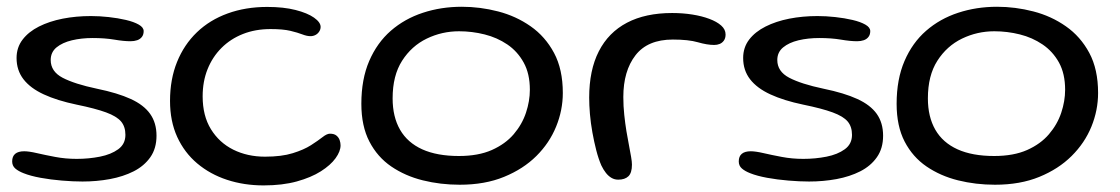

<svg xmlns="http://www.w3.org/2000/svg" viewBox="-20 -521 3312 568"><path d="M224 16Q196 16 163 13.2Q130 10.5 100 5Q70 -0.5 50 -8.5Q34.5 -14.5 25.2 -22.5Q16 -30.5 16 -43.5Q16 -58.5 25 -66Q34 -73.5 51.5 -73.5Q65.5 -73.5 89.2 -68Q113 -62.5 143.2 -56.8Q173.5 -51 207 -51Q242.5 -51 275.5 -57.5Q308.5 -64 329.8 -79.5Q351 -95 351 -122Q351 -146.5 338 -161.8Q325 -177 293.8 -188.5Q262.5 -200 206.5 -211.5Q149 -223.5 109.5 -241.8Q70 -260 49.5 -286.5Q29 -313 29 -349.5Q29 -380.5 46.8 -403.8Q64.5 -427 95.2 -442.5Q126 -458 165.5 -465.8Q205 -473.5 249 -473.5Q274.5 -473.5 301.8 -470.5Q329 -467.5 352.5 -462Q376 -456.5 390.5 -448.2Q405 -440 405 -429Q405 -418.5 399.8 -411.8Q394.5 -405 385.8 -402Q377 -399 366 -399Q346 -399 318 -403.8Q290 -408.5 254 -408.5Q221 -408.5 192.8 -401.8Q164.5 -395 147.2 -380.8Q130 -366.5 130 -343.5Q130 -309.5 165.2 -291Q200.5 -272.5 267 -258.5Q328 -246 366.8 -228.2Q405.5 -210.5 424.2 -184Q443 -157.5 443 -119.5Q443 -82 424.8 -56Q406.5 -30 375.5 -14.2Q344.5 1.5 305.2 8.8Q266 16 224 16Z M760 27.5Q702 27.5 651.8 11Q601.5 -5.5 563.5 -37.5Q525.5 -69.5 504.2 -116Q483 -162.5 483 -222.5Q483 -286.5 503.8 -337.8Q524.5 -389 562.5 -425.5Q600.5 -462 653.5 -481.2Q706.5 -500.5 770.5 -500.5Q819 -500.5 854.2 -491.5Q889.5 -482.5 909 -468.8Q928.5 -455 928.5 -441.5Q928.5 -434 924.2 -427.5Q920 -421 913.2 -417.5Q906.5 -414 898.5 -414Q888 -414 874.5 -419.2Q861 -424.5 839 -429.8Q817 -435 780.5 -435Q735.5 -435 698.8 -420.5Q662 -406 635.2 -379.2Q608.5 -352.5 594 -316.2Q579.5 -280 579.5 -236Q579.5 -178.5 604 -138.8Q628.5 -99 670.2 -78.2Q712 -57.5 764 -57.5Q813 -57.5 846 -67.8Q879 -78 900 -91.5Q921 -105 934 -115.2Q947 -125.5 956 -125.5Q968.5 -125.5 975.2 -120Q982 -114.5 984.8 -106.5Q987.5 -98.5 987.5 -91Q987.5 -73.5 972.8 -53Q958 -32.5 929.2 -14.2Q900.5 4 858 15.8Q815.5 27.5 760 27.5Z M1340 25.5Q1283 25.5 1230.8 12.5Q1178.5 -0.5 1137.5 -28.5Q1096.5 -56.5 1072.8 -102.2Q1049 -148 1049 -214Q1049 -286.5 1072.2 -340.5Q1095.5 -394.5 1136.2 -430Q1177 -465.5 1231 -483.2Q1285 -501 1346 -501Q1400.5 -501 1453.5 -487.2Q1506.5 -473.5 1549.8 -443.2Q1593 -413 1619 -364.5Q1645 -316 1645 -246Q1645 -195 1625.2 -146.5Q1605.5 -98 1566.8 -59.5Q1528 -21 1471.2 2.2Q1414.5 25.5 1340 25.5ZM1337.5 -59.5Q1395 -59.5 1435 -77.2Q1475 -95 1499.8 -124Q1524.5 -153 1536 -187.5Q1547.5 -222 1547.5 -255.5Q1547.5 -303 1529.2 -336Q1511 -369 1480.8 -389.5Q1450.5 -410 1413.5 -419.2Q1376.5 -428.5 1338 -428.5Q1287.5 -428.5 1242.5 -406.8Q1197.5 -385 1169.5 -341.2Q1141.5 -297.5 1141.5 -230Q1141.5 -175.5 1163.5 -137.2Q1185.5 -99 1229.2 -79.2Q1273 -59.5 1337.5 -59.5Z M1809 10.5Q1798 10.5 1789 5.2Q1780 0 1772.5 -9.5Q1765 -19 1759 -31.5Q1750.5 -51 1744 -76.2Q1737.5 -101.5 1732.5 -129.2Q1727.5 -157 1725.2 -183.8Q1723 -210.5 1723 -232Q1723 -313.5 1751.5 -369.2Q1780 -425 1834.8 -453.8Q1889.5 -482.5 1968.5 -482.5Q2000 -482.5 2028.2 -478Q2056.5 -473.5 2078.5 -465.2Q2100.5 -457 2113.5 -445.5Q2126.5 -434 2126.5 -419Q2126.5 -408 2121.5 -401Q2116.5 -394 2109 -391Q2101.5 -388 2093 -388Q2072 -388 2044.5 -396Q2017 -404 1970.5 -404Q1896 -404 1860 -357.5Q1824 -311 1824 -234Q1824 -206.5 1826.8 -181Q1829.5 -155.5 1833.2 -132.8Q1837 -110 1840.8 -90.8Q1844.5 -71.5 1847 -57Q1849.5 -42.5 1849.5 -34Q1849.5 -9.5 1839 0.5Q1828.5 10.5 1809 10.5Z M2373.5 16Q2345.5 16 2312.5 13.2Q2279.5 10.5 2249.5 5Q2219.5 -0.5 2199.5 -8.5Q2184 -14.5 2174.8 -22.5Q2165.5 -30.5 2165.5 -43.5Q2165.5 -58.5 2174.5 -66Q2183.5 -73.5 2201 -73.5Q2215 -73.5 2238.8 -68Q2262.5 -62.5 2292.8 -56.8Q2323 -51 2356.5 -51Q2392 -51 2425 -57.5Q2458 -64 2479.2 -79.5Q2500.5 -95 2500.5 -122Q2500.5 -146.5 2487.5 -161.8Q2474.5 -177 2443.2 -188.5Q2412 -200 2356 -211.5Q2298.5 -223.5 2259 -241.8Q2219.5 -260 2199 -286.5Q2178.5 -313 2178.5 -349.5Q2178.5 -380.5 2196.2 -403.8Q2214 -427 2244.8 -442.5Q2275.5 -458 2315 -465.8Q2354.5 -473.5 2398.5 -473.5Q2424 -473.5 2451.2 -470.5Q2478.5 -467.5 2502 -462Q2525.5 -456.5 2540 -448.2Q2554.5 -440 2554.5 -429Q2554.5 -418.5 2549.2 -411.8Q2544 -405 2535.2 -402Q2526.5 -399 2515.5 -399Q2495.5 -399 2467.5 -403.8Q2439.5 -408.5 2403.5 -408.5Q2370.5 -408.5 2342.2 -401.8Q2314 -395 2296.8 -380.8Q2279.5 -366.5 2279.5 -343.5Q2279.5 -309.5 2314.8 -291Q2350 -272.5 2416.5 -258.5Q2477.5 -246 2516.2 -228.2Q2555 -210.5 2573.8 -184Q2592.5 -157.5 2592.5 -119.5Q2592.5 -82 2574.2 -56Q2556 -30 2525 -14.2Q2494 1.5 2454.8 8.8Q2415.5 16 2373.5 16Z M2923.5 25.5Q2866.5 25.5 2814.2 12.5Q2762 -0.5 2721 -28.5Q2680 -56.5 2656.2 -102.2Q2632.5 -148 2632.5 -214Q2632.5 -286.5 2655.8 -340.5Q2679 -394.5 2719.8 -430Q2760.5 -465.5 2814.5 -483.2Q2868.5 -501 2929.5 -501Q2984 -501 3037 -487.2Q3090 -473.5 3133.2 -443.2Q3176.5 -413 3202.5 -364.5Q3228.5 -316 3228.5 -246Q3228.5 -195 3208.8 -146.5Q3189 -98 3150.2 -59.5Q3111.5 -21 3054.8 2.2Q2998 25.5 2923.5 25.5ZM2921 -59.5Q2978.5 -59.5 3018.5 -77.2Q3058.5 -95 3083.2 -124Q3108 -153 3119.5 -187.5Q3131 -222 3131 -255.5Q3131 -303 3112.8 -336Q3094.5 -369 3064.2 -389.5Q3034 -410 2997 -419.2Q2960 -428.5 2921.5 -428.5Q2871 -428.5 2826 -406.8Q2781 -385 2753 -341.2Q2725 -297.5 2725 -230Q2725 -175.5 2747 -137.2Q2769 -99 2812.8 -79.2Q2856.5 -59.5 2921 -59.5Z"/></svg>

Font: Gluten Light
Style: Regular
Weight: 300
Designer: Tyler Finck
Foundry: Etcetera Type Company
Version: Version 1.300